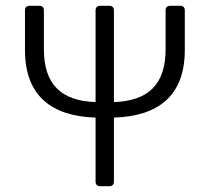

<svg xmlns="http://www.w3.org/2000/svg" viewBox="-20 -644 726 664"><path d="M552.7 -608.4V-473.6C552.7 -351.6 492.2 -294.9 374 -291V-608.4C374 -618.2 368.2 -624 358.4 -624H326.2C316.4 -624 310.5 -618.2 310.5 -608.4V-291C191.4 -294.9 131.8 -352.5 131.8 -473.6V-608.4C131.8 -618.2 126 -624 116.2 -624H82C72.3 -624 66.4 -618.2 66.4 -608.4V-470.7C66.4 -313.5 157.2 -242.2 310.5 -237.3V-15.6C310.5 -5.9 316.4 0 326.2 0H358.4C368.2 0 374 -5.9 374 -15.6V-237.3C528.3 -242.2 619.1 -313.5 619.1 -470.7V-608.4C619.1 -618.2 613.3 -624 603.5 -624H568.4C558.6 -624 552.7 -618.2 552.7 -608.4Z"/></svg>

Font: Ed Sans Neue Light
Style: Regular
Weight: 300
Designer: Stephen Hutchings
Version: Version 1.004;PS 001.004;hotconv 1.0.88;makeotf.lib2.5.64775